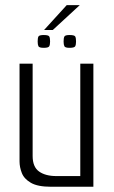

<svg xmlns="http://www.w3.org/2000/svg" viewBox="-20 -713 436 733"><path d="M175.3 0Q123.6 0 97.8 -15.2Q71.9 -30.3 63.3 -52.6Q54.6 -74.8 54.6 -96.8V-470H104.6V-117.5Q104.6 -75.6 129.2 -58.2Q153.7 -40.8 195.3 -40.8H286.5V-470H336.5V0ZM245.5 -530.4Q228.7 -530.4 225.8 -536.5Q222.8 -542.6 222.8 -554.5Q222.8 -567.8 225.8 -573.5Q228.7 -579.3 245.5 -579.3Q264.2 -579.3 267.3 -573.5Q270.3 -567.8 270.3 -554.5Q270.3 -542.6 267.2 -536.5Q264 -530.4 245.5 -530.4ZM147.2 -530.4Q129.6 -530.4 126.7 -536.5Q123.8 -542.6 123.8 -554.5Q123.8 -567.8 126.7 -573.5Q129.6 -579.3 147.2 -579.3Q165.2 -579.3 168.2 -573.5Q171.2 -567.8 171.2 -554.5Q171.2 -542.6 168.1 -536.5Q164.9 -530.4 147.2 -530.4ZM148.2 -598.4 234.7 -693.4H284.5L181.4 -598.4Z"/></svg>

Font: Smooch Sans Thin
Style: Regular
Weight: 100
Designer: Robert E. Leuschke
Foundry: Robert E. Leuschke
Version: Version 1.010